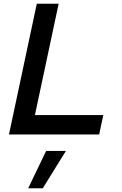

<svg xmlns="http://www.w3.org/2000/svg" viewBox="-20 -720 654 1028"><path d="M28 0 177 -700H294L167 -104H533L511 0ZM131 288 227 88H333L209 288Z"/></svg>

Font: Red Hat Text Medium
Style: Italic
Weight: 500
Italic angle: -12°
Designer: Pentagram, MCKL
Foundry: Pentagram, MCKL
Version: Version 1.023; ttfautohint (v1.8.3)